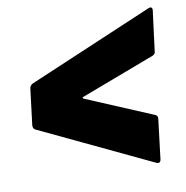

<svg xmlns="http://www.w3.org/2000/svg" viewBox="-64 -591 610 630"><g transform="rotate(-10 241.5 -276.5)"><path d="M423 -33 439 -165C440 -172 438 -176 432 -179L209 -273C205 -275 206 -277 210 -279L456 -372C463 -375 466 -379 466 -386L483 -519C484 -528 479 -532 470 -528L54 -351C48 -348 44 -343 43 -337L28 -215C28 -209 30 -204 35 -201L408 -24C416 -20 422 -24 423 -33Z"/></g></svg>

Font: Barlow ExtraBold
Style: Italic
Weight: 800
Italic angle: -7°
Designer: Jeremy Tribby
Foundry: Tribby Type
Version: Version 1.422;hotconv 1.0.109;makeotfexe 2.5.65596